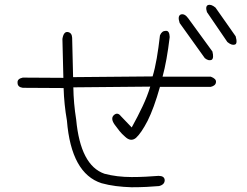

<svg xmlns="http://www.w3.org/2000/svg" viewBox="-20 -776 1040 809"><path d="M973 -623Q982 -591 969 -588Q956 -584 938 -599L852 -725Q844 -750 857 -755Q870 -759 888 -744ZM875 -559Q882 -531 872 -524Q859 -518 843 -531L737 -679Q727 -709 742 -715Q758 -720 773 -699ZM288 -451 623 -454Q633 -487 640.5 -530.5Q648 -574 654 -627Q662 -646 678 -646Q694 -648 695 -620Q683 -519 665 -453H868Q892 -444 890 -430Q889 -415 868 -410H654Q641 -364 628 -328.5Q615 -293 602 -267Q575 -215 553 -195Q531 -177 507 -200Q494 -211 483.5 -224Q473 -237 463 -251Q444 -278 461 -292Q476 -304 489 -287L535 -239Q561 -286 581 -328.5Q601 -371 613 -411L289 -408Q290 -341 301 -272Q319 -79 420 -44Q446 -37 475 -33.5Q504 -30 535 -30Q566 -30 594.5 -31.5Q623 -33 648 -35Q673 -35 674 -17Q674 2 650 8Q627 10 598 11.5Q569 13 534 13Q500 12 468.5 8Q437 4 408 -4Q280 -45 262 -268Q256 -302 252.5 -336.5Q249 -371 248 -405L76 -406Q54 -409 54 -427Q52 -444 76 -449L247 -448L243 -612Q248 -644 266 -641Q283 -638 284 -617Z"/></svg>

Font: Yomogi
Style: Regular
Weight: 400
Designer: satsuyako
Foundry: satsuyako
Version: Version 3.100